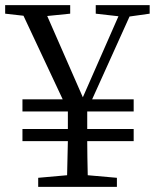

<svg xmlns="http://www.w3.org/2000/svg" viewBox="-30 -724 600 744"><path d="M550 -671V-704H341V-671L429 -661L291 -347L153 -662L242 -671V-704H-10V-671L61 -663L213 -339H57V-292H233V-224H57V-177H233C232 -134 231 -94 230 -45L118 -35V0H423V-35L310 -45C309 -95 308 -135 308 -177H488V-224H308V-292H488V-339H327L472 -660Z"/></svg>

Font: Source Han Serif AKR9
Style: Regular
Weight: 400
Designer: Ryoko NISHIZUKA 西塚涼子 (kana & ideographs); Frank Grießhammer (Latin, Greek & Cyrillic); Sandoll Communications 산돌커뮤니케이션, 
Foundry: Adobe Systems Incorporated
Version: Version 1.005;hotconv 1.0.107;makeotfexe 2.5.65593